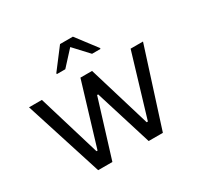

<svg xmlns="http://www.w3.org/2000/svg" viewBox="-156 -917 1130 1100"><g transform="rotate(-30 408.5 -367.5)"><path d="M194 0 31 -510H116L240 -99H247L371 -510H448L572 -99H580L703 -510H785L622 0H528L411 -376H404L288 0ZM264 -595V-601L366 -735H451L553 -601V-595H497L408 -691L320 -595Z"/></g></svg>

Font: Saira Thin
Style: Regular
Weight: 400
Version: Version 1.101